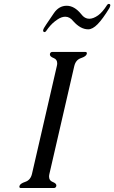

<svg xmlns="http://www.w3.org/2000/svg" viewBox="-20 -947 576 967"><path d="M204.1 -785.2Q195.8 -787.1 197.3 -794.9Q198.2 -802.7 212.4 -823.2L251.5 -880.9Q276.9 -918 315.9 -918Q355 -918 389.2 -875.5Q406.2 -852.5 429.7 -852.5Q449.7 -852.5 474.1 -869.6Q496.1 -885.3 519 -921.4Q522.5 -927.2 527.8 -927.2Q528.8 -927.2 529.3 -927.2Q535.2 -926.3 535.6 -920.9Q535.6 -919.4 535.2 -918Q533.2 -910.2 530.8 -906.2Q497.1 -851.1 471.7 -825.2Q446.3 -799.3 424.3 -799.3Q385.7 -799.3 349.1 -840.3Q331.5 -862.8 308.6 -862.8Q290 -862.8 269 -848.6L256.8 -839.8Q233.4 -821.8 211.9 -790Q208 -785.2 204.1 -785.2ZM354 -613.8 229 -71.8Q227.1 -64 227.1 -57.6Q227.1 -38.1 244.1 -31.2Q264.2 -23.4 263.7 -13.2Q263.7 -11.7 263.7 -10.3Q261.2 0 251 0H85.4Q77.6 0 77.6 -6.8Q77.6 -8.3 78.1 -10.3Q81.1 -22.5 107.4 -31.2Q133.8 -40 141.1 -71.3L266.1 -613.8Q268.1 -621.6 268.1 -627.9Q268.1 -647.5 251 -654.3Q231 -662.1 231.4 -672.4Q231.4 -673.8 231.4 -675.3Q233.9 -685.5 244.1 -685.5H409.2Q417.5 -685.5 417.5 -678.7Q417.5 -677.2 417 -675.3Q414.1 -663.1 387.7 -654.3Q361.3 -645.5 354 -613.8Z"/></svg>

Font: Caudex
Style: Italic
Weight: 400
Italic angle: -13°
Version: Version 1.04